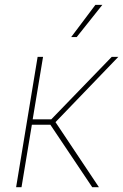

<svg xmlns="http://www.w3.org/2000/svg" viewBox="-20 -777 511 797"><path d="M46.9 0 136.2 -541H158.7L115.7 -281.7H192.9L443.8 -541H471.2L210.4 -270L390.6 0H362.8L189 -259.3H112.3L69.3 0ZM275.4 -623 376 -756.8H404.8L298.3 -623Z"/></svg>

Font: Inter 17pt Thin
Style: Italic
Weight: 250
Italic angle: -9.3988°
Version: Version 4.001;git-66647c0bb